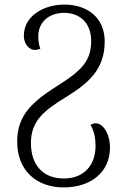

<svg xmlns="http://www.w3.org/2000/svg" viewBox="-20 -567 555 838"><path d="M258 251C376 251 460 185 460 77C460 16 429 -29 398 -29C391 -29 384 -27 375 -22C391 5 397 36 397 69C397 159 342 212 259 212C163 212 115 148 115 58C115 -37 168 -82 266 -142C369 -205 437 -266 437 -386C437 -491 360 -547 261 -547C169 -547 84 -496 84 -411C84 -374 109 -349 131 -349C140 -349 149 -352 156 -354C151 -367 147 -387 147 -407C147 -478 202 -511 260 -511C328 -511 378 -467 378 -388C378 -298 331 -256 233 -194C126 -126 55 -68 55 51C55 178 140 251 258 251Z"/></svg>

Font: Noto Serif Georgian Light
Style: Regular
Weight: 300
Designer: Monotype Design Team, Akaki Razmadze
Foundry: Google LLC
Version: Version 2.003